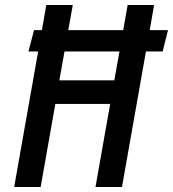

<svg xmlns="http://www.w3.org/2000/svg" viewBox="-20 -745 690 765"><path d="M132 -540H93.5L115.5 -625H147L164.5 -725H270L252 -625H471L488.5 -725H594L576.5 -625H649.5L628 -540H561.5L466 0H360.5L419 -331H200.5L142 0H36.5ZM435.5 -425 456 -540H237L216.5 -425Z"/></svg>

Font: JuliaMono Medium
Style: Italic
Weight: 500
Italic angle: -9°
Monospace: yes
Designer: cormullion
Foundry: corm
Version: Version 0.054; ttfautohint (v1.8.4)